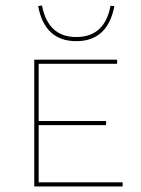

<svg xmlns="http://www.w3.org/2000/svg" viewBox="-20 -675 511 695"><path d="M118 -653 132 -655Q154 -541 256 -541Q359 -541 380 -654L394 -653Q370 -526 256 -526Q142 -526 118 -653ZM120 -15H424V0H104V-459H404V-444H120V-237H364V-222H120Z"/></svg>

Font: EauTestSC Thin
Style: Regular
Weight: 250
Designer: Christian Thalmann (Catharsis Fonts)
Version: Version 0.001;PS 000.001;hotconv 1.0.88;makeotf.lib2.5.64775